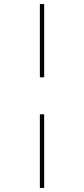

<svg xmlns="http://www.w3.org/2000/svg" viewBox="-20 -821 411 939"><path d="M196 -801V-443H175V-801ZM196 -262V98H175V-262Z"/></svg>

Font: Fira Sans Condensed Thin
Style: Regular
Weight: 250
Width: 3
Designer: Carrois Corporate & Edenspiekermann AG
Foundry: Carrois Corporate GbR & Edenspiekermann AG
Version: Version 4.203